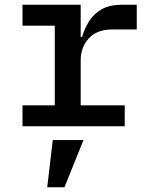

<svg xmlns="http://www.w3.org/2000/svg" viewBox="-20 -536 640 815"><path d="M75.5 0V-89H212.5V-427H75.5V-516H322.5V-379H328.5Q338.5 -414.5 358.2 -446Q378 -477.5 412 -496.8Q446 -516 498.5 -516H560.5V-411H457.5Q391 -411 356.8 -373Q322.5 -335 322.5 -281V-89H509.5V0ZM180.5 259 204 58.5H334.5L253.5 259Z"/></svg>

Font: Lilex Medium
Style: Regular
Weight: 500
Designer: Mike Abbink, Paul van der Laan, Pieter van Rosmalen, Mikhael Khrustik
Foundry: Mikhael Khrustik
Version: Version 1.100